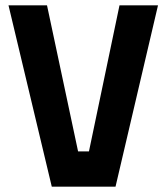

<svg xmlns="http://www.w3.org/2000/svg" viewBox="-20 -703 629 723"><path d="M175 0 12 -683H157L274 -133H315L430 -683H575L415 0Z"/></svg>

Font: Cairo Play
Style: Bold
Weight: 700
Version: Version 3.119